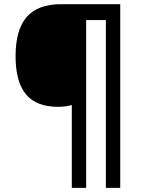

<svg xmlns="http://www.w3.org/2000/svg" viewBox="-20 -780 695 927"><path d="M260.3 -264.2Q155.3 -264.2 105.2 -324.7Q55.2 -385.3 55.2 -508.8Q55.2 -635.7 108.6 -697.8Q162.1 -759.8 275.4 -759.8H560.5V127H491.2V-683.1H396V127H326.7V-272.9Q297.4 -264.2 260.3 -264.2Z"/></svg>

Font: Viking Open Sans Light
Style: Bold
Weight: 600
Foundry: Ascender Corporation
Version: Version 2.001